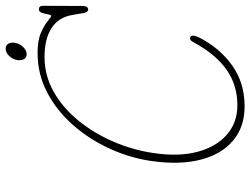

<svg xmlns="http://www.w3.org/2000/svg" viewBox="-122 -746 882 677"><g transform="rotate(-90 318.5 -407.0)"><path d="M528 -176Q533 -173 531.5 -164Q530 -155 526 -146.5Q488.5 -73 427 -29Q365.5 15 282.5 15Q210.5 15 162.2 -25.2Q114 -65.5 94.8 -138.8Q75.5 -212 89.5 -311.5Q100 -387.5 132.8 -459.5Q165.5 -531.5 216 -589.2Q266.5 -647 331.2 -681Q396 -715 471 -715Q515 -715 542.2 -703Q569.5 -691 583.5 -679Q597.5 -667 601.5 -667Q605 -667 606.8 -677.8Q608.5 -688.5 612.2 -699.5Q616 -710.5 624.5 -710.5Q637 -710.5 637 -695.5L636.5 -553Q636.5 -546.5 633 -541.5Q629.5 -536.5 624 -536.5Q614.5 -536.5 611.5 -552.5L605 -591Q597 -641 558.5 -665.8Q520 -690.5 457 -690.5Q391 -690.5 334 -658.2Q277 -626 232.2 -571Q187.5 -516 158 -447.5Q128.5 -379 118 -307Q104.5 -218 122.2 -151.2Q140 -84.5 182.8 -47.5Q225.5 -10.5 286 -10.5Q357.5 -10.5 411.5 -48.5Q465.5 -86.5 507.5 -163Q516.5 -182.5 528 -176ZM466 -753.5Q453 -753.5 448 -764.8Q443 -776 446.5 -790.5Q450.5 -806 461.8 -816.8Q473 -827.5 486 -827.5Q499 -827.5 504.2 -816.8Q509.5 -806 505.5 -790.5Q502 -775.5 490.5 -764.5Q479 -753.5 466 -753.5Z"/></g></svg>

Font: Fraunces144ptSuperSoftThinItalic
Style: Italic
Weight: 100
Italic angle: -16°
Version: Version 1.000;[0bf87f6ff]